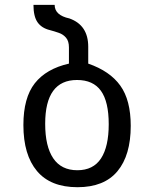

<svg xmlns="http://www.w3.org/2000/svg" viewBox="-20 -781 642 801"><path d="M303.2 0Q190.9 0 134.3 -67.4Q77.6 -134.8 77.6 -259.3Q77.6 -373 125.2 -433.6Q172.9 -494.1 267.6 -515.6V-583Q267.6 -609.4 255.6 -623.5Q243.7 -637.7 225.3 -644Q207 -650.4 188.5 -655.3Q153.8 -663.6 136.7 -688Q119.6 -712.4 119.6 -760.7H208Q208 -717.3 269.5 -704.1Q348.1 -676.3 348.1 -585.9V-515.6Q438.5 -484.4 481.9 -423.8Q525.4 -363.3 525.4 -255.9Q525.4 -133.3 470 -66.7Q414.6 0 303.2 0ZM302.7 -70.8Q369.1 -70.8 401.4 -120.1Q433.6 -169.4 433.6 -262.7Q433.6 -356.9 401.1 -402.1Q368.7 -447.3 301.3 -447.3Q168.5 -447.3 168.5 -264.6Q168.5 -170.4 202.1 -120.6Q235.8 -70.8 302.7 -70.8Z"/></svg>

Font: Vazir Code Hack
Style: Code-Hack
Weight: 400
Foundry: DejaVu fonts team - Redesigned by Saber Rastikerdar
Version: Version 1.1.2